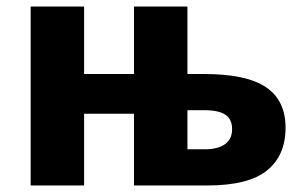

<svg xmlns="http://www.w3.org/2000/svg" viewBox="-20 -569 930 589"><path d="M555 -342H605Q736 -342 796 -301.5Q856 -261 856 -177Q856 -92 799 -46Q742 0 615 0H391V-220H238V0H74V-549H238V-342H391V-549H555ZM555 -231V-111H608Q648 -111 670 -126.5Q692 -142 692 -173Q692 -203 671.5 -217Q651 -231 606 -231Z"/></svg>

Font: Noto Sans UI ExtraBold
Style: Regular
Weight: 800
Designer: Monotype Design Team
Foundry: Monotype Imaging Inc.
Version: Version 1.001